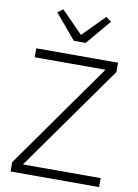

<svg xmlns="http://www.w3.org/2000/svg" viewBox="-104 -1052 806 1119"><g transform="rotate(10 299.0 -492.0)"><path d="M340 -814H270L146 -961L178 -984L305 -855L432 -984L464 -961ZM103 -53H563V0H39V-55L481 -680H62V-733H546V-678Z"/></g></svg>

Font: IBM Plex Sans JP Light
Style: Regular
Weight: 300
Designer: Mike Abbink; Paul van der Laan; Pieter van Rosmalen; Wujin Sim; Yejin Wi; Jinhee Kim; Boomi Park; Yona Kim; Kichan Ma
Foundry: Sandoll Inc.
Version: Version 1.002